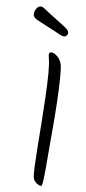

<svg xmlns="http://www.w3.org/2000/svg" viewBox="-61 -979 442 991"><g transform="rotate(-5 159.5 -483.5)"><path d="M208 -675Q208 -692 210.5 -698Q213 -704 223 -704Q229 -704 236.5 -698Q244 -692 251 -682.5Q258 -673 262 -660.5Q266 -648 266 -635Q266 -617 257 -568.5Q248 -520 231.5 -450.5Q215 -381 192 -296Q179 -249 166.5 -200.5Q154 -152 143 -111.5Q132 -71 124 -46.5Q116 -22 111 -22Q107 -22 101 -26Q95 -30 89.5 -36.5Q84 -43 80.5 -50.5Q77 -58 77 -66Q77 -83 86.5 -125.5Q96 -168 111 -227Q126 -286 142.5 -351.5Q159 -417 174 -480.5Q189 -544 198.5 -595Q208 -646 208 -675ZM150 -903Q150 -912 155 -921.5Q160 -931 168.5 -938Q177 -945 187 -945Q198 -945 212 -928Q226 -911 254 -882Q280 -854 294 -839Q308 -824 313.5 -816Q319 -808 319 -799Q319 -792 313 -786Q307 -780 299 -780Q288 -780 268.5 -796.5Q249 -813 225 -831Q190 -858 170 -873.5Q150 -889 150 -903Z"/></g></svg>

Font: Kalam Variable Light
Style: Regular
Weight: 300
Designer: Lipi Raval, Jonny Pinhorn
Foundry: Indian Type Foundry
Version: Version 3.000